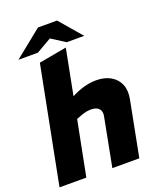

<svg xmlns="http://www.w3.org/2000/svg" viewBox="-168 -1042 951 1144"><g transform="rotate(-20 308.0 -469.5)"><path d="M8 0 152 -738 328 -770 261 -425 202 -443 273 -482Q310 -502 351 -513.5Q392 -525 430 -525Q483 -525 521 -503.5Q559 -482 575.5 -443Q592 -404 582 -351L514 0H343L402 -307Q408 -336 393 -354Q378 -372 342 -372Q325 -372 309 -368.5Q293 -365 275 -358L246 -347L178 0ZM38 -798 213 -939H334L284 -869L161 -798ZM344 -798 233 -869 213 -939H334L455 -798Z"/></g></svg>

Font: REM
Style: Bold Italic
Weight: 700
Italic angle: -11°
Designer: Octavio Pardo
Foundry: Ashler Design
Version: Version 1.005;gftools[0.9.28]